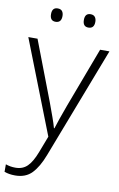

<svg xmlns="http://www.w3.org/2000/svg" viewBox="-103 -773 666 1071"><g transform="rotate(10 230.0 -237.5)"><path d="M0.5 -530.8H52.7L181.6 -193.8Q198.2 -148.9 210.4 -114.7Q222.7 -80.6 229.5 -55.2H232.4Q239.3 -77.6 251.5 -113Q263.7 -148.4 279.8 -191.9L407.2 -530.8H460L217.8 99.6Q191.4 168.9 156.2 205.6Q121.1 242.2 61.5 242.2Q43.5 242.2 28.8 239.7Q14.2 237.3 0.5 232.4V189.9Q13.2 194.3 26.6 196.8Q40 199.2 56.2 199.2Q97.2 199.2 123.3 173.3Q149.4 147.5 170.9 91.3L207 -2.9ZM103 -679.2Q103 -716.8 134.8 -716.8Q152.3 -716.8 160.2 -706.5Q168 -696.3 168 -679.2Q168 -641.1 134.8 -641.1Q103 -641.1 103 -679.2ZM289.1 -679.2Q289.1 -716.8 320.8 -716.8Q337.9 -716.8 345.9 -706.5Q354 -696.3 354 -679.2Q354 -641.1 320.8 -641.1Q289.1 -641.1 289.1 -679.2Z"/></g></svg>

Font: Open Sans Light
Style: Regular
Weight: 300
Designer: Monotype Design Team
Foundry: Monotype Imaging Inc.
Version: Version 3.000; ttfautohint (v1.8.4)